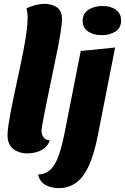

<svg xmlns="http://www.w3.org/2000/svg" viewBox="-20 -774 647 994"><path d="M122 20Q77 20 48 -3.5Q19 -27 19 -74Q19 -94 23.5 -125Q28 -156 35 -193.5Q42 -231 51 -273Q60 -315 69 -357Q78 -399 86.5 -438.5Q95 -478 101 -511Q112 -568 117.5 -610Q123 -652 123 -681Q123 -696 121.5 -708.5Q120 -721 117 -730Q137 -741 162.5 -747.5Q188 -754 212 -754Q247 -754 274 -736.5Q301 -719 301 -674Q301 -663 298.5 -641.5Q296 -620 291.5 -592Q287 -564 280.5 -531.5Q274 -499 267 -465Q246 -363 232.5 -298Q219 -233 211.5 -194.5Q204 -156 200.5 -137Q197 -118 196 -110Q195 -102 195 -96Q195 -78 205 -63.5Q215 -49 237 -48Q231 -24 212.5 -9Q194 6 170.5 13Q147 20 122 20ZM283 200Q245 200 215.5 183.5Q186 167 177 130Q216 128 241.5 104Q267 80 285 28Q303 -24 319 -109L398 -510L576 -528L487 -76Q469 18 442 79.5Q415 141 376 170.5Q337 200 283 200ZM507 -592Q464 -592 436 -611Q408 -630 408 -666Q408 -704 438 -723.5Q468 -743 510 -743Q553 -743 580 -723.5Q607 -704 607 -668Q607 -630 578 -611Q549 -592 507 -592Z"/></svg>

Font: Sansita Swashed Light
Style: Bold
Weight: 700
Version: Version 1.003